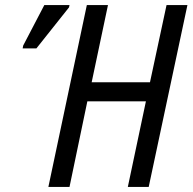

<svg xmlns="http://www.w3.org/2000/svg" viewBox="-20 -734 756 754"><path d="M170 0H253L323 -336H553L482 0H564L716 -714H634L569 -411H340L404 -714H321ZM69 -544H123L251 -705L253 -714H154L71 -555Z"/></svg>

Font: Noto Sans Condensed
Style: Italic
Weight: 400
Width: 3
Italic angle: -12°
Designer: Monotype Design Team
Foundry: Monotype Imaging Inc.
Version: Version 2.013